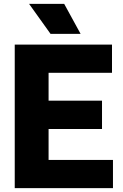

<svg xmlns="http://www.w3.org/2000/svg" viewBox="-20 -970 634 990"><path d="M56 0V-740H557.5V-594.5H230.5V-451H506V-305H230.5V-145.5H562.5V0ZM240.5 -795.5 130 -950H311L395.5 -795.5Z"/></svg>

Font: Encode Sans Semi Condensed ExtraBold
Style: Regular
Weight: 800
Width: 4
Designer: Multiple Designers
Foundry: Impallari Type
Version: Version 3.000; ttfautohint (v1.8.3) -l 8 -r 50 -G 200 -x 14 